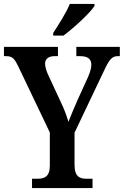

<svg xmlns="http://www.w3.org/2000/svg" viewBox="-21 -951 626 971"><path d="M248 -784V-771H300C354 -811 435 -886 457 -921V-931H332C314 -886 276 -828 248 -784ZM141 0H447V-47H417C384 -47 356 -56 356 -117V-280L503 -589C531 -650 545 -667 574 -667H585V-714H365V-667H384C420 -667 441 -655 441 -623C441 -610 436 -588 424 -561L372 -447C353 -404 337 -365 325 -335C316 -366 304 -399 285 -438L221 -576C214 -591 207 -614 207 -629C207 -651 222 -667 255 -667H272V-714H-1V-667H10C43 -667 53 -653 72 -614L231 -281V-114C231 -56 203 -47 166 -47H141Z"/></svg>

Font: Noto Serif Tamil Condensed SemiBold
Style: Italic
Weight: 600
Width: 3
Italic angle: -12°
Designer: Indian Type Foundry, Tom Grace, and the Monotype Design Team
Foundry: Monotype Imaging Inc.
Version: Version 2.003